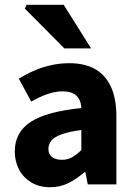

<svg xmlns="http://www.w3.org/2000/svg" viewBox="-20 -773 567 805"><path d="M190 12Q145 12 111.5 -8Q78 -28 60 -62Q42 -96 42 -138Q42 -218 108 -261.5Q174 -305 321 -320Q320 -342 311.5 -357.5Q303 -373 286 -381.5Q269 -390 243 -390Q212 -390 180 -379Q148 -368 111 -347L59 -443Q91 -463 125 -477.5Q159 -492 195.5 -500Q232 -508 271 -508Q335 -508 378.5 -483.5Q422 -459 445 -409.5Q468 -360 468 -283V0H348L338 -51H334Q302 -23 267 -5.5Q232 12 190 12ZM239 -103Q264 -103 283 -114Q302 -125 321 -144V-228Q269 -221 238.5 -210Q208 -199 195.5 -183.5Q183 -168 183 -149Q183 -126 198.5 -114.5Q214 -103 239 -103ZM250 -570 84 -737 92 -753H247L362 -570Z"/></svg>

Font: Source Sans 3
Style: Bold
Weight: 700
Designer: Paul D. Hunt
Foundry: Adobe
Version: Version 3.052;hotconv 1.1.0;makeotfexe 2.6.0